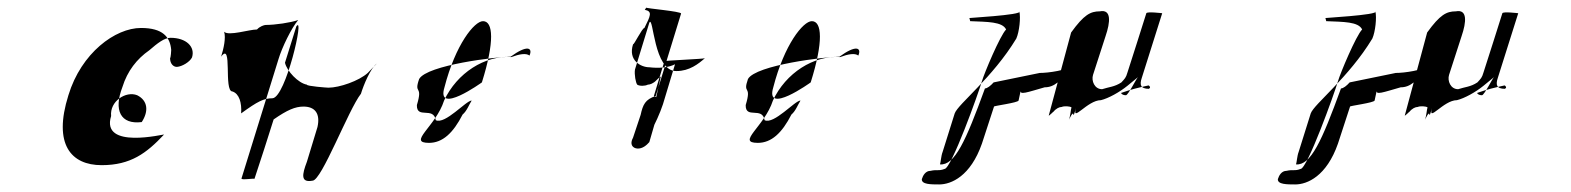

<svg xmlns="http://www.w3.org/2000/svg" viewBox="-20 -484 4156 508"><path d="M161 -232C120 -102 168 -47 249 -47C326 -47 368 -79 414 -128C416 -130 246 -87 274 -177C270 -216 313 -244 343 -232C371 -218 374 -190 355 -161C299 -154 280 -192 304 -254C317 -296 342 -328 375 -351C397 -370 415 -384 431 -384C473 -384 497 -360 488 -332C482 -320 462 -308 448 -307C438 -307 430 -316 430 -330C432 -332 433 -350 433 -352C430 -386 411 -410 353 -410C285 -410 195 -344 161 -232Z M573 -400C585 -388 639 -406 660 -406C667 -414 679 -418 683 -418C708 -418 749 -424 769 -431C751 -410 726 -358 717 -328L619 -12C617 -6 657 -14 653 -10C671 -64 687 -114 704 -168C740 -193 761 -202 783 -202C813 -202 828 -184 820 -148L792 -56C779 -22 775 0 807 -6C831 -6 902 -194 935 -236C942 -259 960 -303 977 -316L953 -291C930 -270 878 -252 849 -252C845 -252 791 -256 792 -260C769 -264 739 -296 734 -318L764 -414C787 -448 736 -226 701 -224C678 -224 662 -216 618 -184C620 -212 613 -236 595 -242C571 -242 596 -376 565 -334C572 -356 578 -384 573 -400Z M1089 -275C1110 -312 1294 -334 1331 -334C1375 -366 1390 -358 1381 -337C1372 -344 1354 -341 1333 -333C1263 -338 1189 -291 1155 -218C1133 -149 1057 -106 1115 -106C1151 -106 1179 -132 1204 -181C1215 -190 1221 -207 1228 -218C1213 -218 1158 -154 1133 -166C1127 -203 1082 -168 1083 -206C1100 -262 1074 -232 1089 -275ZM1156 -253C1133 -178 1255 -266 1255 -266C1289 -374 1285 -428 1258 -428C1235 -428 1185 -366 1156 -253Z M1655 -367C1657 -364 1679 -410 1685 -410C1701 -442 1707 -454 1686 -458L1690 -464C1685 -462 1784 -454 1782 -448L1715 -230C1687 -221 1681 -207 1675 -180L1655 -120C1645 -102 1654 -92 1666 -91C1680 -90 1691 -100 1698 -108L1716 -170C1730 -205 1732 -222 1710 -230L1738 -322C1739 -324 1844 -328 1845 -330C1828 -315 1804 -296 1770 -296C1709 -294 1709 -446 1698 -424L1660 -300C1658 -287 1662 -265 1666 -260C1672 -256 1686 -256 1694 -260C1699 -260 1709 -263 1717 -272C1717 -272 1730 -285 1728 -280L1709 -194C1667 -118 1673 -96 1671 -96C1683 -96 1718 -160 1734 -208L1766 -314C1749 -305 1723 -303 1698 -306C1676 -306 1641 -324 1655 -367Z M1959 -275C1980 -312 2164 -334 2201 -334C2245 -366 2260 -358 2251 -337C2242 -344 2224 -341 2203 -333C2133 -338 2059 -291 2025 -218C2003 -149 1927 -106 1985 -106C2021 -106 2049 -132 2074 -181C2085 -190 2091 -207 2098 -218C2083 -218 2028 -154 2003 -166C1997 -203 1952 -168 1953 -206C1970 -262 1944 -232 1959 -275ZM2026 -253C2003 -178 2125 -266 2125 -266C2159 -374 2155 -428 2128 -428C2105 -428 2055 -366 2026 -253Z M2545 -436 2547 -428C2592 -426 2632 -427 2642 -406C2626 -390 2584 -290 2578 -269C2569 -238 2497 -37 2479 -37C2464 -31 2459 -36 2442 -32C2429 -32 2422 -20 2419 -10C2418 4 2443 4 2465 4C2497 4 2548 -18 2578 -104L2610 -202C2609 -204 2673 -212 2675 -218L2681 -246C2676 -231 2698 -240 2744 -253C2769 -253 2787 -269 2819 -311C2803 -298 2754 -291 2731 -291L2609 -266C2601 -257 2592 -250 2586 -250C2535 -110 2506 -46 2467 -49C2469 -54 2470 -72 2474 -82L2506 -184C2515 -209 2606 -278 2669 -382C2677 -400 2681 -438 2677 -454C2689 -444 2527 -436 2545 -436Z M2814 -398 2755 -179C2753 -174 2770 -192 2767 -188C2774 -197 2783 -201 2789 -201C2796 -204 2810 -203 2815 -200C2813 -194 2812 -176 2808 -167C2828 -208 2814 -154 2827 -198C2815 -158 2857 -219 2893 -219C2913 -224 2942 -240 2963 -257L2991 -280C2987 -277 2965 -232 2959 -232C2953 -232 2948 -234 2946 -238C2974 -248 2992 -252 3019 -258C3022 -256 3024 -254 3022 -249C3022 -249 3022 -254 3020 -249C2997 -249 2995 -260 3001 -278L3055 -449C3055 -449 3015 -454 3013 -449C3013 -449 2965 -297 2963 -292C2959 -278 2956 -276 2947 -266C2929 -254 2914 -254 2896 -248C2876 -248 2867 -270 2872 -286L2905 -388C2918 -426 2921 -460 2890 -454C2865 -454 2848 -445 2814 -398Z M3487 -436 3489 -428C3534 -426 3574 -427 3584 -406C3568 -390 3526 -290 3520 -269C3511 -238 3439 -37 3421 -37C3406 -31 3401 -36 3384 -32C3371 -32 3364 -20 3361 -10C3360 4 3385 4 3407 4C3439 4 3490 -18 3520 -104L3552 -202C3551 -204 3615 -212 3617 -218L3623 -246C3618 -231 3640 -240 3686 -253C3711 -253 3729 -269 3761 -311C3745 -298 3696 -291 3673 -291L3551 -266C3543 -257 3534 -250 3528 -250C3477 -110 3448 -46 3409 -49C3411 -54 3412 -72 3416 -82L3448 -184C3457 -209 3548 -278 3611 -382C3619 -400 3623 -438 3619 -454C3631 -444 3469 -436 3487 -436Z M3756 -398 3697 -179C3695 -174 3712 -192 3709 -188C3716 -197 3725 -201 3731 -201C3738 -204 3752 -203 3757 -200C3755 -194 3754 -176 3750 -167C3770 -208 3756 -154 3769 -198C3757 -158 3799 -219 3835 -219C3855 -224 3884 -240 3905 -257L3933 -280C3929 -277 3907 -232 3901 -232C3895 -232 3890 -234 3888 -238C3916 -248 3934 -252 3961 -258C3964 -256 3966 -254 3964 -249C3964 -249 3964 -254 3962 -249C3939 -249 3937 -260 3943 -278L3997 -449C3997 -449 3957 -454 3955 -449C3955 -449 3907 -297 3905 -292C3901 -278 3898 -276 3889 -266C3871 -254 3856 -254 3838 -248C3818 -248 3809 -270 3814 -286L3847 -388C3860 -426 3863 -460 3832 -454C3807 -454 3790 -445 3756 -398Z"/></svg>

Font: Zinc
Style: Obl
Weight: 400
Version: Version 1